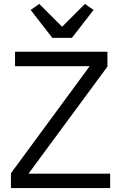

<svg xmlns="http://www.w3.org/2000/svg" viewBox="-20 -963 620 983"><path d="M544 0H36V-76L439 -624H57V-698H530V-622L126 -74H544ZM248 -769 137 -912 181 -943 298 -826 415 -943 459 -912 348 -769Z"/></svg>

Font: IBM Plex Sans Arabic
Style: Regular
Weight: 400
Designer: Mike Abbink, Paul van der Laan, Pieter van Rosmalen, Wael Morcos, Khajak Apelian
Foundry: Bold Monday
Version: Version 1.1